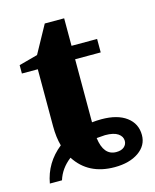

<svg xmlns="http://www.w3.org/2000/svg" viewBox="-92 -627 565 701"><g transform="rotate(-15 190.5 -276.5)"><path d="M217.3 -169.9Q234.9 -171.9 252.9 -171.9Q313.5 -171.9 347.4 -146.5Q381.3 -121.1 381.3 -78.1Q381.3 -38.6 346.4 -14.4Q311.5 9.8 255.4 9.8Q156.2 9.8 107.9 -65.4Q69.3 -35.6 56.6 6.3H10.7Q23.9 -69.3 85.4 -118.2Q76.2 -150.4 76.2 -192.9V-408.2H16.1V-439.9L86.9 -459L144 -563H217.3V-459H314V-408.2H217.3ZM315.4 -73.7Q315.4 -90.3 299.6 -101.3Q283.7 -112.3 251 -112.3L218.8 -109.9Q227.5 -42 275.4 -42Q294.4 -42 304.9 -51Q315.4 -60.1 315.4 -73.7Z"/></g></svg>

Font: Liberation Serif
Style: Bold
Weight: 700
Designer: Steve Matteson
Foundry: Ascender Corporation
Version: Version 2.1.5